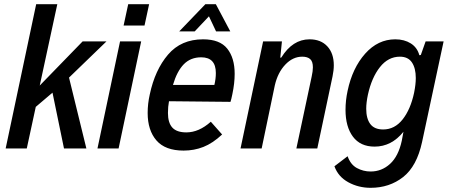

<svg xmlns="http://www.w3.org/2000/svg" viewBox="-20 -710 2148 918"><path d="M310 -339 393 0H286L231 -267L151 -199L108 0H7L153 -690H254L170 -301L375 -512H489Z M593 -690H693L671 -588H571ZM554 -512H655L547 0H446Z M1102 -357Q1102 -312 1091 -260Q1086 -235 1082 -223L788 -226Q783 -200 783 -170Q783 -123 804 -100Q825 -77 871 -77Q931 -77 988 -128L1042 -67Q997 -25 952.5 -7.5Q908 10 858 10Q770 10 728 -38.5Q686 -87 686 -170Q686 -214 696 -258Q721 -376 783.5 -449Q846 -522 951 -522Q1031 -522 1066.5 -477.5Q1102 -433 1102 -357ZM807 -304H1005Q1012 -333 1012 -361Q1012 -436 942 -436Q891 -436 858.5 -402.5Q826 -369 807 -304ZM962 -690H1012L1081 -560H1013L979 -632L911 -560H837Z M1238 -512H1328L1320 -434L1325 -435Q1379 -522 1460 -522Q1514 -522 1545 -488.5Q1576 -455 1576 -398Q1576 -374 1570 -345L1497 0H1397L1470 -343Q1476 -370 1476 -388Q1476 -416 1463 -427.5Q1450 -439 1425 -439Q1380 -439 1344 -401Q1308 -363 1294 -302L1231 0H1130Z M2101 -512 1998 -31Q1973 85 1907.5 136.5Q1842 188 1752 188Q1694 188 1645.5 161.5Q1597 135 1579 85L1642 37Q1656 77 1686.5 93.5Q1717 110 1752 110Q1805 110 1845 73.5Q1885 37 1901 -37L1909 -80Q1852 -9 1771 -9Q1703 -9 1667.5 -56.5Q1632 -104 1632 -185Q1632 -230 1642 -276Q1665 -385 1726 -453.5Q1787 -522 1870 -522Q1913 -522 1944 -502.5Q1975 -483 1985 -446L1992 -447L2015 -512ZM1968 -337Q1968 -384 1949.5 -411.5Q1931 -439 1892 -439Q1836 -439 1796.5 -389Q1757 -339 1739 -257Q1731 -219 1731 -190Q1731 -143 1750.5 -117Q1770 -91 1812 -91Q1867 -91 1905 -139Q1943 -187 1960 -267Q1968 -307 1968 -337Z"/></svg>

Font: Decalotype Medium Italic
Style: Regular
Weight: 500
Italic angle: -12°
Designer: Alfredo Marco Pradil
Foundry: Alfredo Marco Pradil
Version: Version 1.0